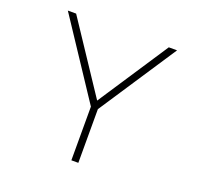

<svg xmlns="http://www.w3.org/2000/svg" viewBox="-122 -827 985 958"><g transform="rotate(20 370.0 -348.0)"><path d="M124 -696 371 -324 616 -696H660L389 -285V0H352V-285L80 -696Z"/></g></svg>

Font: M Major Mono Display
Style: Regular
Weight: 400
Designer: Emre Parlak
Foundry: Emre Parlak
Version: Version 2.000; ttfautohint (v1.8) -l 8 -r 50 -G 200 -x 14 -D